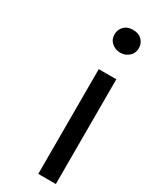

<svg xmlns="http://www.w3.org/2000/svg" viewBox="-202 -818 680 862"><g transform="rotate(30 138.0 -386.5)"><path d="M167 0V-543H258V0ZM168 -672Q150 -688 150 -714Q150 -740 168 -757Q184 -773 213 -773Q242 -773 258 -757Q276 -740 276 -714Q276 -688 258 -672Q239 -655 213 -655Q187 -655 168 -672Z"/></g></svg>

Font: Source Han Sans Regular
Style: Regular
Weight: 400
Designer: Ryoko NISHIZUKA  (kana & ideographs); Paul D. Hunt (Latin, Greek & Cyrillic); Wenlong ZHANG  (bopomofo); Sandoll Communi
Foundry: Adobe Systems Incorporated
Version: Version 1.00 January 18, 2024, initial release